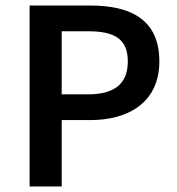

<svg xmlns="http://www.w3.org/2000/svg" viewBox="-20 -674 639 694"><path d="M87 0H203V-240H307C448 -240 556 -307 556 -452C556 -604 451 -654 307 -654H87ZM203 -333V-561H298C393 -561 442 -534 442 -452C442 -372 395 -333 298 -333Z"/></svg>

Font: Source Code Pro Semibold
Style: Regular
Weight: 600
Monospace: yes
Designer: Paul D. Hunt
Foundry: Adobe Systems Incorporated
Version: Version 1.017;PS 1.000;hotconv 1.0.70;makeotf.lib2.5.5900